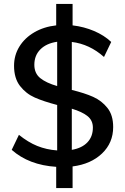

<svg xmlns="http://www.w3.org/2000/svg" viewBox="-20 -848 640 984"><path d="M352 5V116H268V7Q128 -2 40 -80L77 -157Q124 -119 171 -100Q218 -81 273 -77V-310Q204 -328 158.5 -348Q113 -368 82.5 -407.5Q52 -447 52 -511Q52 -565 79.5 -609.5Q107 -654 156 -682.5Q205 -711 268 -718V-828H352V-718Q411 -711 462.5 -689Q514 -667 550 -633L513 -556Q439 -622 348 -633V-387Q414 -371 457.5 -351.5Q501 -332 530.5 -295Q560 -258 560 -197Q560 -116 503 -61.5Q446 -7 352 5ZM273 -407V-634Q218 -626 187 -595Q156 -564 156 -516Q156 -472 186.5 -447.5Q217 -423 273 -407ZM456 -194Q456 -231 428.5 -253Q401 -275 348 -291V-80Q400 -89 428 -118.5Q456 -148 456 -194Z"/></svg>

Font: Muli SemiBold
Style: Regular
Weight: 600
Designer: Vernon Adams
Foundry: Vernon Adams
Version: Version 2.000